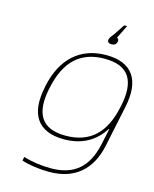

<svg xmlns="http://www.w3.org/2000/svg" viewBox="-131 -783 862 1077"><g transform="rotate(15 300.0 -244.5)"><path d="M116 -256 114 -244C80 -85 138 9 292 9C392 9 469 -31 521 -112H524L504 -19C474 120 397 185 264 185C212 185 154 178 104 162L99 184C143 199 204 207 259 207C406 207 498 129 529 -17L579 -256C613 -415 556 -509 401 -509C248 -509 150 -415 116 -256ZM140 -246 142 -254C174 -405 255 -487 397 -487C541 -487 586 -405 554 -254L552 -246C520 -95 440 -13 296 -13C154 -13 108 -95 140 -246ZM390 -598C386 -583 395 -575 412 -575C429 -575 439 -582 443 -597V-598C445 -608 442 -615 433 -619L471 -696H454L415 -637C404 -621 393 -611 390 -599Z"/></g></svg>

Font: LT Wave Mono Thin
Style: Italic
Weight: 100
Designer: Daniel Lyons
Version: Version 2.5 (Glyphs App)